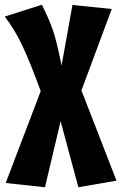

<svg xmlns="http://www.w3.org/2000/svg" viewBox="-41 -567 512 811"><path d="M451 196 290 224 215 -55 149 224 -17 206 131 -182Q85 -308 52 -377Q19 -446 -21 -497L136 -547Q166 -487 182.5 -439.5Q199 -392 219 -290L265 -546L431 -529L303 -185Z"/></svg>

Font: Fira Sans Compressed ExtraBold
Style: Regular
Weight: 800
Width: 1
Designer: bBox Type GmbH & Carrois Corporate GbR & Edenspiekermann AG
Foundry: bBox Type GmbH & Carrois Corporate GbR & Edenspiekermann AG
Version: Version 4.301